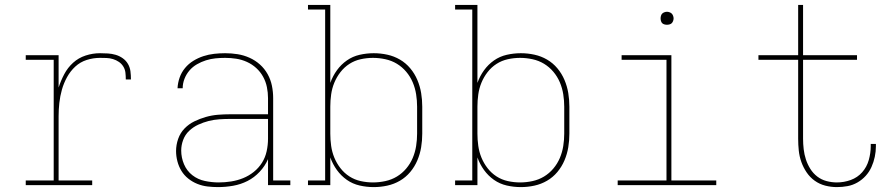

<svg xmlns="http://www.w3.org/2000/svg" viewBox="-20 -755 3640 783"><path d="M85 0V-19H199V-511H85V-530H219V-398Q228 -426 242 -452.5Q256 -479 278 -499Q300 -519 329 -528.5Q358 -538 388 -538Q404 -538 420 -537Q436 -536 451.5 -531.5Q467 -527 480.5 -517.5Q494 -508 502 -494Q510 -480 512 -464Q514 -448 514 -431H493Q493 -445 491.5 -458.5Q490 -472 483 -483.5Q476 -495 465 -502.5Q454 -510 441 -514Q428 -518 414.5 -518.5Q401 -519 388 -519Q360 -519 333.5 -510.5Q307 -502 287 -483.5Q267 -465 253.5 -440.5Q240 -416 232.5 -389.5Q225 -363 222 -335.5Q219 -308 219 -281V-19H356V0Z M869 8Q848 8 826.5 5.5Q805 3 785 -5Q765 -13 748 -26.5Q731 -40 720 -58Q709 -76 703.5 -97Q698 -118 698 -139Q698 -164 706.5 -188.5Q715 -213 732.5 -231Q750 -249 772.5 -260Q795 -271 819.5 -278Q844 -285 869 -287Q894 -289 919 -289H1073V-355Q1073 -377 1068.5 -399.5Q1064 -422 1053 -442Q1042 -462 1025 -477.5Q1008 -493 987 -502.5Q966 -512 943.5 -515.5Q921 -519 898 -519Q878 -519 858.5 -517Q839 -515 820 -509Q801 -503 783.5 -493Q766 -483 753 -468Q740 -453 732.5 -434Q725 -415 725 -395H704Q705 -417 712.5 -438.5Q720 -460 734.5 -477.5Q749 -495 768.5 -507Q788 -519 809.5 -526Q831 -533 853.5 -535.5Q876 -538 898 -538Q924 -538 949 -534Q974 -530 997.5 -519.5Q1021 -509 1040 -492Q1059 -475 1071.5 -452.5Q1084 -430 1089 -405Q1094 -380 1094 -355V-19H1164V0H1073V-106Q1061 -78 1039 -54.5Q1017 -31 989.5 -17Q962 -3 931 2.5Q900 8 869 8ZM872 -11Q897 -11 922.5 -15Q948 -19 971.5 -28.5Q995 -38 1015 -54Q1035 -70 1048.5 -91.5Q1062 -113 1067.5 -138.5Q1073 -164 1073 -189V-270H919Q897 -270 874.5 -268.5Q852 -267 830.5 -261.5Q809 -256 788.5 -246.5Q768 -237 751.5 -221.5Q735 -206 727 -184.5Q719 -163 719 -141Q719 -112 730.5 -85Q742 -58 764.5 -40.5Q787 -23 815.5 -17Q844 -11 872 -11Z M1504 8Q1475 8 1446.5 1.5Q1418 -5 1394.5 -21.5Q1371 -38 1354 -61.5Q1337 -85 1327 -113V0H1236V-19H1306V-716H1236V-735H1327V-417Q1337 -445 1354 -468.5Q1371 -492 1394.5 -508.5Q1418 -525 1446.5 -531.5Q1475 -538 1504 -538Q1532 -538 1559.5 -532Q1587 -526 1611 -512Q1635 -498 1653 -476.5Q1671 -455 1682 -429Q1693 -403 1697.5 -375.5Q1702 -348 1702 -320V-210Q1702 -182 1697.5 -154.5Q1693 -127 1682 -101Q1671 -75 1653 -53.5Q1635 -32 1611 -18Q1587 -4 1559.5 2Q1532 8 1504 8ZM1501 -11Q1526 -11 1551.5 -16.5Q1577 -22 1598.5 -35Q1620 -48 1636.5 -67.5Q1653 -87 1663 -110.5Q1673 -134 1677 -159.5Q1681 -185 1681 -210V-320Q1681 -345 1677 -370.5Q1673 -396 1663 -419.5Q1653 -443 1636.5 -462.5Q1620 -482 1598.5 -495Q1577 -508 1551.5 -513.5Q1526 -519 1501 -519Q1476 -519 1451 -513.5Q1426 -508 1405 -494.5Q1384 -481 1368.5 -461Q1353 -441 1343.5 -418Q1334 -395 1330.5 -370Q1327 -345 1327 -320V-210Q1327 -185 1330.5 -160Q1334 -135 1343.5 -112Q1353 -89 1368.5 -69Q1384 -49 1405 -35.5Q1426 -22 1451 -16.5Q1476 -11 1501 -11Z M2104 8Q2075 8 2046.5 1.5Q2018 -5 1994.5 -21.5Q1971 -38 1954 -61.5Q1937 -85 1927 -113V0H1836V-19H1906V-716H1836V-735H1927V-417Q1937 -445 1954 -468.5Q1971 -492 1994.5 -508.5Q2018 -525 2046.5 -531.5Q2075 -538 2104 -538Q2132 -538 2159.5 -532Q2187 -526 2211 -512Q2235 -498 2253 -476.5Q2271 -455 2282 -429Q2293 -403 2297.5 -375.5Q2302 -348 2302 -320V-210Q2302 -182 2297.5 -154.5Q2293 -127 2282 -101Q2271 -75 2253 -53.5Q2235 -32 2211 -18Q2187 -4 2159.5 2Q2132 8 2104 8ZM2101 -11Q2126 -11 2151.5 -16.5Q2177 -22 2198.5 -35Q2220 -48 2236.5 -67.5Q2253 -87 2263 -110.5Q2273 -134 2277 -159.5Q2281 -185 2281 -210V-320Q2281 -345 2277 -370.5Q2273 -396 2263 -419.5Q2253 -443 2236.5 -462.5Q2220 -482 2198.5 -495Q2177 -508 2151.5 -513.5Q2126 -519 2101 -519Q2076 -519 2051 -513.5Q2026 -508 2005 -494.5Q1984 -481 1968.5 -461Q1953 -441 1943.5 -418Q1934 -395 1930.5 -370Q1927 -345 1927 -320V-210Q1927 -185 1930.5 -160Q1934 -135 1943.5 -112Q1953 -89 1968.5 -69Q1984 -49 2005 -35.5Q2026 -22 2051 -16.5Q2076 -11 2101 -11Z M2499 0V-19H2698V-511H2515V-530H2718V-19H2901V0ZM2700 -654Q2695 -654 2689.5 -655.5Q2684 -657 2680.5 -660.5Q2677 -664 2675.5 -669.5Q2674 -675 2674 -680Q2674 -685 2675.5 -690.5Q2677 -696 2680.5 -699.5Q2684 -703 2689.5 -705Q2695 -707 2700 -707Q2705 -707 2710.5 -705Q2716 -703 2719.5 -699.5Q2723 -696 2725 -690.5Q2727 -685 2727 -680Q2727 -675 2725 -669.5Q2723 -664 2719.5 -660.5Q2716 -657 2710.5 -655.5Q2705 -654 2700 -654Z M3393 8Q3369 8 3345.5 2Q3322 -4 3302.5 -18Q3283 -32 3269.5 -52Q3256 -72 3248 -94.5Q3240 -117 3237.5 -141Q3235 -165 3235 -189V-511H3073V-530H3235V-735H3255V-530H3475V-511H3255V-189Q3255 -168 3257.5 -146.5Q3260 -125 3266.5 -105Q3273 -85 3284.5 -66.5Q3296 -48 3313 -35Q3330 -22 3351 -16.5Q3372 -11 3393 -11Q3422 -11 3449.5 -21Q3477 -31 3496 -52.5Q3515 -74 3523 -102.5Q3531 -131 3531 -159Q3531 -162 3531 -164Q3531 -166 3531 -168H3552Q3552 -165 3552 -163Q3552 -161 3552 -158Q3552 -137 3547.5 -115.5Q3543 -94 3534 -74Q3525 -54 3510.5 -38Q3496 -22 3477 -11Q3458 0 3436.5 4Q3415 8 3393 8Z"/></svg>

Font: Iosevka Curly Slab ThEx
Style: Regular
Weight: 100
Width: 7
Monospace: yes
Designer: Belleve Invis
Foundry: Belleve Invis
Version: Version 11.1.0; ttfautohint (v1.8.3)